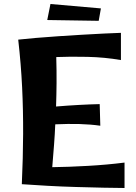

<svg xmlns="http://www.w3.org/2000/svg" viewBox="-20 -934 678 959"><path d="M89 -14Q95 -147 95.5 -265Q96 -383 90.5 -498Q85 -613 71 -736Q106 -740 158.5 -744.5Q211 -749 271 -753Q331 -757 390.5 -760.5Q450 -764 500.5 -766.5Q551 -769 584 -770V-634Q504 -648 417 -650Q330 -652 261 -649Q263 -579 262.5 -519Q262 -459 260 -402Q320 -407 376 -410Q432 -413 478 -414L481 -306Q432 -313 376.5 -314.5Q321 -316 256 -313Q254 -264 250 -211.5Q246 -159 241 -99Q323 -100 419.5 -105.5Q516 -111 602 -122V5Q560 5 496.5 3.5Q433 2 360 0Q287 -2 216.5 -6Q146 -10 89 -14ZM473 -830 216 -834 232 -914 484 -892Z"/></svg>

Font: Marhey SemiBold
Style: Regular
Weight: 600
Designer: Nur Syamsi & Bustanul Arifin
Foundry: Namelatype
Version: Version 1.000; ttfautohint (v1.8.4.7-5d5b)